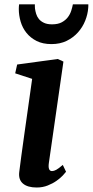

<svg xmlns="http://www.w3.org/2000/svg" viewBox="-20 -833 417 863"><path d="M66.4 -59.1Q69.8 -88.4 75.7 -131.1Q81.5 -173.8 89.1 -227.8Q96.7 -281.7 105.7 -345Q114.7 -408.2 124.5 -478.5L48.3 -503.4L57.1 -543L239.7 -567.9L265.1 -556.2L199.7 -101.1Q194.3 -64 213.9 -64Q222.2 -64 232.9 -69.8Q243.7 -75.7 262.2 -91.8L276.9 -61Q272.9 -55.7 262 -43.9Q251 -32.2 234.1 -20.3Q217.3 -8.3 194.6 0.7Q171.9 9.8 145 9.8Q104 9.8 83.3 -7.8Q62.5 -25.4 66.4 -59.1ZM211.4 -634.8Q172.4 -634.8 144.8 -648.7Q117.2 -662.6 99.1 -685.1Q81.1 -707.5 72.8 -735.8Q64.5 -764.2 64.5 -792.5Q64.5 -803.2 65.9 -813.5H136.7Q136.7 -809.6 136.7 -804.9Q136.7 -800.3 137.2 -794.9Q138.7 -783.2 142.6 -770.5Q146.5 -757.8 154.8 -747.6Q163.1 -737.3 177.5 -730.5Q191.9 -723.6 213.9 -723.6Q240.7 -723.6 257.8 -732.9Q274.9 -742.2 285.2 -755.9Q295.4 -769.5 300.3 -785.2Q305.2 -800.8 307.6 -813.5H377Q377 -809.6 377 -805.4Q377 -801.3 376.5 -797.4Q374.5 -768.6 362.8 -739.5Q351.1 -710.4 330.3 -687.3Q309.6 -664.1 279.8 -649.4Q250 -634.8 211.4 -634.8Z"/></svg>

Font: Brush Lettering One
Style: Bold Italic
Weight: 400
Italic angle: -7°
Designer: Eben Sorkin
Foundry: Eben Sorkin
Version: Version 1.001